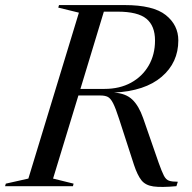

<svg xmlns="http://www.w3.org/2000/svg" viewBox="-59 -735 758 758"><path d="M150.5 -30 231.5 -10 229 0H-39L-36 -10L53 -30L252.5 -685L171 -705L174 -715H433Q546 -715 595.5 -675.5Q645 -636 645 -575.5Q645 -488 579.2 -431.8Q513.5 -375.5 391 -369.5Q437.5 -366.5 463.2 -342Q489 -317.5 506 -269L567.5 -92Q580 -57 588.2 -41.2Q596.5 -25.5 608.5 -21.5Q620.5 -17.5 643 -17.5L637.5 0Q577.5 5.5 546.2 1Q515 -3.5 499.2 -23.5Q483.5 -43.5 470 -84L411 -266Q397.5 -308 387.5 -327.5Q377.5 -347 366.5 -352.5Q355.5 -358 337.5 -358H250.5ZM353.5 -384Q413.5 -384 458.2 -408.5Q503 -433 528 -476.2Q553 -519.5 553 -575Q553 -633 519 -661Q485 -689 405 -689H351L258.5 -384Z"/></svg>

Font: Newsreader Display
Style: Italic
Weight: 400
Italic angle: -17°
Designer: Hugues Gentile
Foundry: Production Type
Version: Version 1.001